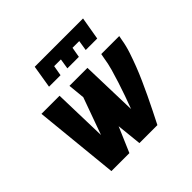

<svg xmlns="http://www.w3.org/2000/svg" viewBox="-180 -925 1110 1110"><g transform="rotate(-45 375.0 -370.0)"><path d="M221 -600 244 -740H639L615 -600H521L531 -663H476L465 -600H371L381 -663H326L315 -600ZM131 0 79 -520H227L236 -190L318 -417L308 -520H455L465 -173Q480 -212 494 -252Q508 -292 521 -332Q534 -372 545.5 -412.5Q557 -453 563 -494L568 -520H715L710 -494Q703 -451 689 -409Q675 -367 659 -325.5Q643 -284 624.5 -243Q606 -202 587 -161.5Q568 -121 547.5 -80.5Q527 -40 507 0H360L344 -154L278 0Z"/></g></svg>

Font: Iosevka Etoile Heavy Oblique
Style: Regular
Weight: 900
Italic angle: -9°
Designer: Belleve Invis
Foundry: Belleve Invis
Version: Version 15.5.2; ttfautohint (v1.8.4)